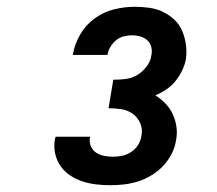

<svg xmlns="http://www.w3.org/2000/svg" viewBox="-20 -863 640 566"><path d="M306 -317Q284 -317 263 -319.5Q242 -322 222.5 -328.5Q203 -335 186.5 -346Q170 -357 158.5 -373.5Q147 -390 142.5 -410.5Q138 -431 142 -453Q142 -455 143 -456.5Q144 -458 144 -460H246L245 -457Q243 -443 248 -431.5Q253 -420 263.5 -413Q274 -406 287 -403.5Q300 -401 313 -401Q327 -401 341 -404Q355 -407 367.5 -415.5Q380 -424 387.5 -436.5Q395 -449 397 -463Q401 -482 393.5 -499.5Q386 -517 371.5 -527.5Q357 -538 338.5 -541Q320 -544 300 -544L314 -628Q332 -628 349.5 -630Q367 -632 383 -641Q399 -650 411.5 -666Q424 -682 426 -699Q429 -712 426 -724Q423 -736 414.5 -744Q406 -752 394 -755.5Q382 -759 370 -759Q358 -759 345.5 -756Q333 -753 323 -745Q313 -737 306 -725.5Q299 -714 297 -702V-701H195V-703Q200 -733 216.5 -761.5Q233 -790 259.5 -809Q286 -828 316.5 -835.5Q347 -843 377 -843Q399 -843 420.5 -840Q442 -837 460.5 -828Q479 -819 494 -805Q509 -791 517 -772Q525 -753 528 -732Q531 -711 528 -689Q525 -672 517 -655.5Q509 -639 497.5 -624.5Q486 -610 470.5 -599.5Q455 -589 438 -582Q454 -572 467.5 -558Q481 -544 489 -527Q497 -510 500 -490Q503 -470 499 -450Q496 -429 486 -409.5Q476 -390 461 -374Q446 -358 427 -346.5Q408 -335 388 -328.5Q368 -322 347 -319.5Q326 -317 306 -317Z"/></svg>

Font: Iosevka Heavy Extended
Style: Italic
Weight: 900
Width: 7
Italic angle: -9°
Monospace: yes
Designer: Belleve Invis
Foundry: Belleve Invis
Version: Version 32.5.0; ttfautohint (v1.8.4)